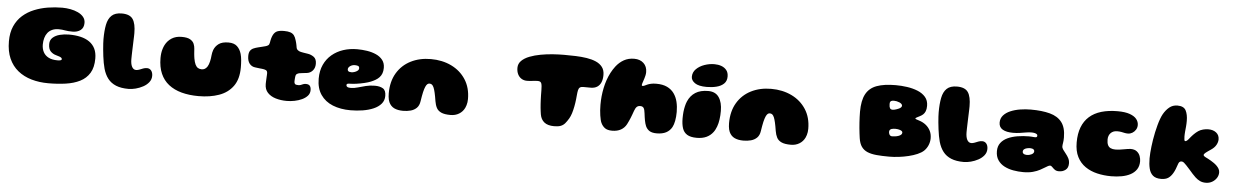

<svg xmlns="http://www.w3.org/2000/svg" viewBox="-32 -1133 10900 1698"><g transform="rotate(5 5418.0 -283.5)"><path d="M403.5 41.5Q323 41.5 254 21.5Q185 1.5 133.5 -40Q82 -81.5 53.5 -145.8Q25 -210 25 -298.5Q25 -376 50.5 -433Q76 -490 120.2 -529Q164.5 -568 221.5 -591.2Q278.5 -614.5 342.5 -624.8Q406.5 -635 470 -635Q506 -635 542.5 -628.2Q579 -621.5 609.5 -607.2Q640 -593 658.5 -570.8Q677 -548.5 677 -518Q677 -474.5 649 -453.2Q621 -432 578 -432Q555.5 -432 539.5 -433.5Q523.5 -435 510.5 -437.2Q497.5 -439.5 484.5 -441Q471.5 -442.5 455.5 -442.5Q422 -442.5 397.5 -431.5Q373 -420.5 357.2 -400.8Q341.5 -381 333.8 -354.2Q326 -327.5 326 -296Q326 -257.5 341.5 -228.5Q357 -199.5 388.2 -183.5Q419.5 -167.5 466 -167.5Q473 -167.5 480 -168Q487 -168.5 492.5 -169.8Q498 -171 501.2 -173.8Q504.5 -176.5 504.5 -181.5Q504.5 -188 499.2 -192.8Q494 -197.5 482.5 -202Q471 -206.5 452 -211.5Q423 -219 402.5 -240Q382 -261 382 -305Q382 -340.5 406.2 -362.2Q430.5 -384 469 -393.8Q507.5 -403.5 550 -403.5Q606 -403.5 652 -392.8Q698 -382 731 -359Q764 -336 781.8 -299.8Q799.5 -263.5 799.5 -212.5Q799.5 -133.5 769 -83.5Q738.5 -33.5 684.2 -6.2Q630 21 558.2 31.2Q486.5 41.5 403.5 41.5Z M1115 29.5Q1048.5 29.5 1003.5 11Q958.5 -7.5 931 -43Q903.5 -78.5 889 -129.5Q882.5 -152.5 877.2 -180.8Q872 -209 868.2 -239.5Q864.5 -270 861.8 -298.8Q859 -327.5 857.8 -351Q856.5 -374.5 856.5 -389.5Q856.5 -464 867.2 -518Q878 -572 908.8 -601Q939.5 -630 998.5 -630Q1070 -630 1097 -590.2Q1124 -550.5 1124 -465.5Q1124 -455 1123.5 -438.2Q1123 -421.5 1122.2 -400.8Q1121.5 -380 1120.8 -357.2Q1120 -334.5 1119.2 -312.2Q1118.5 -290 1118 -270Q1117.5 -250 1117.5 -234.5Q1117.5 -214.5 1120.5 -197.8Q1123.5 -181 1129.8 -168.8Q1136 -156.5 1145.2 -149.8Q1154.5 -143 1167 -143Q1181.5 -143 1197 -149.2Q1212.5 -155.5 1229 -161.8Q1245.5 -168 1262.5 -168Q1286 -168 1300 -150.5Q1314 -133 1314 -103.5Q1314 -71.5 1294.2 -46.5Q1274.5 -21.5 1243.5 -4.8Q1212.5 12 1178.2 20.8Q1144 29.5 1115 29.5Z M1737.5 39Q1653.5 39 1586.2 20.8Q1519 2.5 1471.5 -34.8Q1424 -72 1398.8 -130Q1373.5 -188 1373.5 -267.5Q1373.5 -289.5 1376.2 -310Q1379 -330.5 1384.8 -349Q1390.5 -367.5 1398.5 -383.5Q1419 -423.5 1455.8 -446.8Q1492.5 -470 1544 -470Q1595 -470 1620.2 -455Q1645.5 -440 1654.2 -418Q1663 -396 1664 -375.5Q1665 -362.5 1665.8 -350.8Q1666.5 -339 1667.5 -328.2Q1668.5 -317.5 1669.8 -307.8Q1671 -298 1672.5 -289Q1678.5 -256 1687.8 -236.5Q1697 -217 1711.2 -208.2Q1725.5 -199.5 1745.5 -199.5Q1758.5 -199.5 1771.2 -206Q1784 -212.5 1794.8 -229Q1805.5 -245.5 1812.5 -275Q1816 -289 1817.8 -302.2Q1819.5 -315.5 1820.8 -328.2Q1822 -341 1824.5 -353.5Q1827 -366 1831.5 -378.5Q1844.5 -412.5 1874.8 -434.5Q1905 -456.5 1961 -456.5Q2010.5 -456.5 2037.2 -431.8Q2064 -407 2076 -366Q2079.5 -353.5 2082 -339.5Q2084.5 -325.5 2085.8 -310.2Q2087 -295 2087.8 -279Q2088.5 -263 2088.5 -246.5Q2088.5 -142.5 2043 -79.8Q1997.5 -17 1918.2 11Q1839 39 1737.5 39Z M2518 13.5Q2465 13.5 2420 0Q2375 -13.5 2347.8 -42.8Q2320.5 -72 2320.5 -119Q2320.5 -129 2321 -139.5Q2321.5 -150 2322 -160.2Q2322.5 -170.5 2323 -180Q2323.5 -189.5 2324 -198.2Q2324.5 -207 2324.5 -214Q2324.5 -236 2310.8 -242.2Q2297 -248.5 2276.5 -250.5Q2266 -251.5 2256.2 -252.5Q2246.5 -253.5 2236.2 -255Q2226 -256.5 2213 -258Q2182.5 -262 2163.8 -286Q2145 -310 2145 -353Q2145 -383.5 2156 -399.5Q2167 -415.5 2185.2 -423.2Q2203.5 -431 2224 -436Q2243 -440.5 2260 -444.8Q2277 -449 2290 -452.5Q2303 -456 2312.8 -462.8Q2322.5 -469.5 2325 -485.5Q2327 -497 2329 -507Q2331 -517 2333.5 -526Q2336 -535 2339 -542.5Q2351.5 -575 2373.2 -588Q2395 -601 2440.5 -601Q2476 -601 2497.2 -593.8Q2518.5 -586.5 2530.5 -570.8Q2542.5 -555 2550 -528.5Q2553 -519 2555 -511.8Q2557 -504.5 2558.5 -497.5Q2560 -490.5 2561.5 -483Q2563 -475.5 2564.5 -465.5Q2567 -450 2579 -441Q2591 -432 2606 -429Q2618.5 -426.5 2627.8 -424.8Q2637 -423 2646.2 -421.8Q2655.5 -420.5 2667.5 -418.5Q2696 -414.5 2721.2 -396.8Q2746.5 -379 2746.5 -336Q2746.5 -299 2725.8 -275.5Q2705 -252 2675 -248.5Q2658 -246.5 2640.2 -244.5Q2622.5 -242.5 2610 -240.5Q2600 -239 2589 -232.8Q2578 -226.5 2575.5 -210.5Q2575 -205.5 2574.2 -200.5Q2573.5 -195.5 2573.2 -190.5Q2573 -185.5 2572.5 -180.5Q2572 -175.5 2572 -170.5Q2572 -165.5 2572 -160Q2572 -149 2579 -141.8Q2586 -134.5 2610 -134.5Q2621.5 -134.5 2631.2 -138.8Q2641 -143 2651.2 -147Q2661.5 -151 2674.5 -151Q2699.5 -151 2710 -137.8Q2720.5 -124.5 2720.5 -99Q2720.5 -70.5 2701.8 -49.5Q2683 -28.5 2653 -14.5Q2623 -0.5 2587.5 6.5Q2552 13.5 2518 13.5Z M3087 46.5Q2998 46.5 2929.2 18.8Q2860.5 -9 2821.8 -65.5Q2783 -122 2783 -207.5Q2783 -278 2807.8 -331.8Q2832.5 -385.5 2876.2 -422.2Q2920 -459 2977.2 -477.8Q3034.5 -496.5 3099.5 -496.5Q3143.5 -496.5 3187.5 -489.8Q3231.5 -483 3268 -466.8Q3304.5 -450.5 3326.5 -422.5Q3348.5 -394.5 3348.5 -352.5Q3348.5 -324.5 3340.8 -303.8Q3333 -283 3319 -268Q3305 -253 3286.2 -242Q3267.5 -231 3245.5 -222Q3223.5 -213 3189.8 -205Q3156 -197 3121.2 -192Q3086.5 -187 3061 -187Q3045.5 -187 3039 -183.8Q3032.5 -180.5 3032.5 -172Q3032.5 -167 3034.8 -163Q3037 -159 3041.5 -156.5Q3047 -153 3055.8 -151.8Q3064.5 -150.5 3075.5 -150.5Q3101 -150.5 3133.5 -160Q3166 -169.5 3203.8 -179Q3241.5 -188.5 3283.5 -188.5Q3328.5 -188.5 3355.8 -172Q3383 -155.5 3383 -106.5Q3383 -65.5 3358 -36.2Q3333 -7 3290.8 11.2Q3248.5 29.5 3195.5 38Q3142.5 46.5 3087 46.5ZM3066.5 -289Q3078 -289 3093.2 -293.8Q3108.5 -298.5 3120 -307.8Q3131.5 -317 3131.5 -330Q3131.5 -347 3118 -350.8Q3104.5 -354.5 3090 -354.5Q3080 -354.5 3069.8 -351.2Q3059.5 -348 3051 -342.2Q3042.5 -336.5 3037.2 -329Q3032 -321.5 3032 -313Q3032 -303 3036.8 -297.8Q3041.5 -292.5 3049.5 -290.8Q3057.5 -289 3066.5 -289Z M3550.5 11Q3503.5 11 3472 -4.2Q3440.5 -19.5 3424.5 -54.5Q3420 -64.5 3417.2 -76.5Q3414.5 -88.5 3413 -102.5Q3411.5 -116.5 3411.5 -132Q3411.5 -237.5 3456 -312.2Q3500.5 -387 3578.8 -426.8Q3657 -466.5 3757 -466.5Q3858.5 -466.5 3939.2 -427.5Q4020 -388.5 4067 -315.8Q4114 -243 4114 -142.5Q4114 -127.5 4112 -113.8Q4110 -100 4106.2 -87.5Q4102.5 -75 4097 -63.5Q4080 -28.5 4047.5 -8.8Q4015 11 3972 11Q3919 11 3889.8 -2.2Q3860.5 -15.5 3847.5 -40.2Q3834.5 -65 3829 -99Q3825.5 -121 3822.2 -139.2Q3819 -157.5 3815.5 -172Q3812 -186.5 3808.8 -197.8Q3805.5 -209 3802 -217.5Q3794 -236 3784.8 -242.8Q3775.5 -249.5 3763 -249.5Q3753.5 -249.5 3745 -242.8Q3736.5 -236 3728.5 -218.5Q3724.5 -209.5 3720.5 -197.2Q3716.5 -185 3712.8 -168.8Q3709 -152.5 3705.5 -132.2Q3702 -112 3698 -87Q3692.5 -48.5 3671 -27.2Q3649.5 -6 3618.2 2.5Q3587 11 3550.5 11Z M4894 30Q4836.5 30 4806 5.5Q4775.5 -19 4768 -63.5Q4766 -76.5 4764 -91Q4762 -105.5 4760.5 -121.5Q4759 -137.5 4757.8 -155Q4756.5 -172.5 4755.8 -192Q4755 -211.5 4754.5 -232.8Q4754 -254 4754 -277.5Q4754 -319 4747.5 -337.5Q4741 -356 4716 -356Q4692 -356 4668.5 -352.5Q4645 -349 4619 -349Q4592 -349 4570.8 -362Q4549.5 -375 4537.5 -399.2Q4525.5 -423.5 4525.5 -456Q4525.5 -493 4552 -519.2Q4578.5 -545.5 4622.5 -562.5Q4666.5 -579.5 4719.8 -589.2Q4773 -599 4827.5 -602.8Q4882 -606.5 4928 -606.5Q4979 -606.5 5030.5 -604.8Q5082 -603 5128.5 -595.8Q5175 -588.5 5211 -572.8Q5247 -557 5268 -529.5Q5289 -502 5289 -459Q5289 -421 5277.5 -393.8Q5266 -366.5 5243.2 -352Q5220.5 -337.5 5186.5 -337.5Q5157 -337.5 5147 -337.8Q5137 -338 5121 -338Q5101 -338 5090.8 -330.5Q5080.5 -323 5076.5 -305.8Q5072.5 -288.5 5070 -258.5Q5068.5 -242 5066.8 -225.2Q5065 -208.5 5062.5 -191.8Q5060 -175 5056.8 -158.8Q5053.5 -142.5 5049.8 -127.2Q5046 -112 5041.8 -98.2Q5037.5 -84.5 5032.2 -72.5Q5027 -60.5 5021.5 -51Q5005 -23 4989.5 -5Q4974 13 4952 21.5Q4930 30 4894 30Z M5407.5 25Q5366.5 25 5344 8.8Q5321.5 -7.5 5308.5 -35.5Q5303.5 -46 5299.5 -62.8Q5295.5 -79.5 5292.2 -100.8Q5289 -122 5287.2 -146Q5285.5 -170 5285.5 -195Q5285.5 -232.5 5289.2 -270.5Q5293 -308.5 5300.8 -345.2Q5308.5 -382 5320.5 -416.8Q5332.5 -451.5 5349 -483Q5365.5 -514.5 5386.5 -542Q5417 -581.5 5457 -603.8Q5497 -626 5548 -626Q5600 -626 5631.5 -596.5Q5663 -567 5663 -517.5Q5663 -503.5 5660 -489.2Q5657 -475 5652.8 -461.8Q5648.5 -448.5 5644.5 -436.5Q5640.5 -424.5 5637.5 -415.2Q5634.5 -406 5634.5 -400.5Q5634.5 -393 5641.5 -393Q5650 -393 5659.5 -397.5Q5669 -402 5682 -408Q5695 -414 5714.5 -418.5Q5734 -423 5762.5 -423Q5819.5 -423 5858 -404.5Q5896.5 -386 5919.8 -353.5Q5943 -321 5953 -279Q5963 -237 5963 -190Q5963 -168.5 5961.2 -148.5Q5959.5 -128.5 5956.2 -111.2Q5953 -94 5948.2 -79.5Q5943.5 -65 5937.5 -54Q5919 -20.5 5885.8 -3.2Q5852.5 14 5802.5 14Q5761.5 14 5738.8 -0.2Q5716 -14.5 5704 -41Q5699.5 -51.5 5696 -63.8Q5692.5 -76 5689.8 -90.2Q5687 -104.5 5684.8 -120.2Q5682.5 -136 5680.5 -153Q5678.5 -169 5675.8 -180.5Q5673 -192 5668.5 -199.2Q5664 -206.5 5656.5 -210.2Q5649 -214 5637.5 -214Q5628 -214 5620.5 -211.5Q5613 -209 5607 -203.5Q5601 -198 5595.8 -189Q5590.5 -180 5586 -167Q5579 -147 5573.2 -131.5Q5567.5 -116 5562 -102.5Q5556.5 -89 5550 -75Q5543.5 -61 5535 -44Q5517.5 -11 5485.5 7Q5453.5 25 5407.5 25Z M6159 22.5Q6103 22.5 6072.8 3.5Q6042.5 -15.5 6031 -51.5Q6019.5 -87.5 6019.5 -138Q6019.5 -153 6020.2 -167.5Q6021 -182 6022.2 -195.5Q6023.5 -209 6025.8 -221.8Q6028 -234.5 6030.8 -246.5Q6033.5 -258.5 6037 -269.8Q6040.5 -281 6045 -291Q6067.5 -343 6111.5 -371Q6155.5 -399 6225 -399Q6289.5 -399 6320.2 -353.8Q6351 -308.5 6351 -232.5Q6351 -212.5 6349.8 -193.5Q6348.5 -174.5 6346 -157.2Q6343.5 -140 6339.8 -123.8Q6336 -107.5 6330.5 -93.2Q6325 -79 6318.5 -66Q6312 -53 6303.5 -42Q6280.5 -11 6244.8 5.8Q6209 22.5 6159 22.5ZM6207.5 -433.5Q6135 -433.5 6102 -457Q6069 -480.5 6069 -511.5Q6069 -552 6098 -580.8Q6127 -609.5 6170.8 -624.8Q6214.5 -640 6259.5 -640Q6292.5 -640 6320.8 -629.8Q6349 -619.5 6366.5 -597.8Q6384 -576 6384 -541Q6384 -501 6359.5 -477.5Q6335 -454 6294.8 -443.8Q6254.5 -433.5 6207.5 -433.5Z M6571.5 11Q6524.5 11 6493 -4.2Q6461.5 -19.5 6445.5 -54.5Q6441 -64.5 6438.2 -76.5Q6435.5 -88.5 6434 -102.5Q6432.5 -116.5 6432.5 -132Q6432.5 -237.5 6477 -312.2Q6521.5 -387 6599.8 -426.8Q6678 -466.5 6778 -466.5Q6879.5 -466.5 6960.2 -427.5Q7041 -388.5 7088 -315.8Q7135 -243 7135 -142.5Q7135 -127.5 7133 -113.8Q7131 -100 7127.2 -87.5Q7123.5 -75 7118 -63.5Q7101 -28.5 7068.5 -8.8Q7036 11 6993 11Q6940 11 6910.8 -2.2Q6881.5 -15.5 6868.5 -40.2Q6855.5 -65 6850 -99Q6846.5 -121 6843.2 -139.2Q6840 -157.5 6836.5 -172Q6833 -186.5 6829.8 -197.8Q6826.5 -209 6823 -217.5Q6815 -236 6805.8 -242.8Q6796.5 -249.5 6784 -249.5Q6774.5 -249.5 6766 -242.8Q6757.5 -236 6749.5 -218.5Q6745.5 -209.5 6741.5 -197.2Q6737.5 -185 6733.8 -168.8Q6730 -152.5 6726.5 -132.2Q6723 -112 6719 -87Q6713.5 -48.5 6692 -27.2Q6670.5 -6 6639.2 2.5Q6608 11 6571.5 11Z M7868 40Q7804.5 40 7756.5 35.5Q7708.5 31 7675.2 17Q7642 3 7622.2 -25Q7602.5 -53 7595.5 -100Q7592.5 -120.5 7589.8 -143.2Q7587 -166 7584.8 -190Q7582.5 -214 7581 -238.5Q7579.5 -263 7578.5 -287Q7577.5 -311 7577.5 -333.5Q7577.5 -433 7608 -490Q7638.5 -547 7703.5 -571Q7768.5 -595 7872.5 -595Q7922 -595 7973.2 -587.8Q8024.5 -580.5 8067.8 -563Q8111 -545.5 8137.5 -514.8Q8164 -484 8164 -436.5Q8164 -407 8156.2 -388.5Q8148.5 -370 8136.5 -359.2Q8124.5 -348.5 8110.5 -341.5Q8093.5 -333 8082 -326.8Q8070.5 -320.5 8070.5 -316.5Q8070.5 -313 8080 -309.5Q8089.5 -306 8105.5 -301Q8139.5 -290.5 8165.2 -270Q8191 -249.5 8205.8 -220.2Q8220.5 -191 8220.5 -154Q8220.5 -122 8208 -92Q8195.5 -62 8172.5 -40Q8152 -21 8117.2 -6Q8082.5 9 8040 19.2Q7997.5 29.5 7953 34.8Q7908.5 40 7868 40ZM7878 -141.5Q7891 -141.5 7906.2 -143.5Q7921.5 -145.5 7935.2 -150.2Q7949 -155 7957.8 -162.8Q7966.5 -170.5 7966.5 -181.5Q7966.5 -188 7962.2 -192.8Q7958 -197.5 7951 -200.8Q7944 -204 7935.8 -206Q7927.5 -208 7918.8 -209Q7910 -210 7902.5 -210Q7896 -210 7887 -209.2Q7878 -208.5 7869.2 -205.8Q7860.5 -203 7854.8 -196.5Q7849 -190 7849 -178.5Q7849 -174 7850.2 -167.8Q7851.5 -161.5 7854.8 -155.5Q7858 -149.5 7863.8 -145.5Q7869.5 -141.5 7878 -141.5ZM7863 -376Q7871 -376 7880 -378Q7889 -380 7898.5 -383.5Q7908 -387 7917.5 -391Q7929 -396 7936 -403.2Q7943 -410.5 7943 -418.5Q7943 -427 7936 -434Q7929 -441 7917.5 -446Q7906 -451 7892.8 -453.8Q7879.5 -456.5 7867.5 -456.5Q7860 -456.5 7853.5 -455.2Q7847 -454 7842.5 -451Q7838 -448 7835.5 -443.5Q7834.5 -441.5 7834 -439Q7833.5 -436.5 7833 -433.8Q7832.5 -431 7832.5 -427.8Q7832.5 -424.5 7832.5 -421.5Q7832.5 -399 7839.2 -387.5Q7846 -376 7863 -376Z M8529.5 29.5Q8463 29.5 8418 11Q8373 -7.5 8345.5 -43Q8318 -78.5 8303.5 -129.5Q8297 -152.5 8291.8 -180.8Q8286.5 -209 8282.8 -239.5Q8279 -270 8276.2 -298.8Q8273.5 -327.5 8272.2 -351Q8271 -374.5 8271 -389.5Q8271 -464 8281.8 -518Q8292.5 -572 8323.2 -601Q8354 -630 8413 -630Q8484.5 -630 8511.5 -590.2Q8538.5 -550.5 8538.5 -465.5Q8538.5 -455 8538 -438.2Q8537.5 -421.5 8536.8 -400.8Q8536 -380 8535.2 -357.2Q8534.5 -334.5 8533.8 -312.2Q8533 -290 8532.5 -270Q8532 -250 8532 -234.5Q8532 -214.5 8535 -197.8Q8538 -181 8544.2 -168.8Q8550.5 -156.5 8559.8 -149.8Q8569 -143 8581.5 -143Q8596 -143 8611.5 -149.2Q8627 -155.5 8643.5 -161.8Q8660 -168 8677 -168Q8700.5 -168 8714.5 -150.5Q8728.5 -133 8728.5 -103.5Q8728.5 -71.5 8708.8 -46.5Q8689 -21.5 8658 -4.8Q8627 12 8592.8 20.8Q8558.5 29.5 8529.5 29.5Z M9061.5 73Q9017.5 73 8973.5 65.2Q8929.5 57.5 8893.5 38.8Q8857.5 20 8835.8 -12Q8814 -44 8814 -92Q8814 -135.5 8836.5 -165.2Q8859 -195 8897.5 -212.8Q8936 -230.5 8984.8 -238.5Q9033.5 -246.5 9086 -246.5Q9097 -246.5 9107.5 -245.8Q9118 -245 9126.8 -244.2Q9135.5 -243.5 9140 -243.5Q9150 -243.5 9154 -247.2Q9158 -251 9158 -259Q9158 -262 9157.2 -264.2Q9156.5 -266.5 9155 -268.8Q9153.5 -271 9151 -272.5Q9144.5 -277.5 9132.2 -280.2Q9120 -283 9105 -283Q9084 -283 9058 -278.8Q9032 -274.5 9002.8 -270Q8973.5 -265.5 8941.5 -265.5Q8882.5 -265.5 8849.2 -285Q8816 -304.5 8816 -345.5Q8816 -383 8839.2 -409.5Q8862.5 -436 8901.2 -452.5Q8940 -469 8987 -476.5Q9034 -484 9081 -484Q9181 -484 9250.8 -465.2Q9320.5 -446.5 9357.2 -398.8Q9394 -351 9394 -263.5Q9394 -248 9393 -236.5Q9392 -225 9390.5 -216Q9389 -207 9388 -199.8Q9387 -192.5 9387 -185Q9387 -170 9397.8 -154.8Q9408.5 -139.5 9422.8 -122.2Q9437 -105 9447.8 -84.5Q9458.5 -64 9458.5 -38Q9458.5 0.5 9434 19.2Q9409.5 38 9376 38Q9352 38 9337.8 27.2Q9323.5 16.5 9314 5.8Q9304.5 -5 9294 -5Q9286 -5 9275.2 0.8Q9264.5 6.5 9251 15Q9234.5 25.5 9209 39.2Q9183.5 53 9147.2 63Q9111 73 9061.5 73ZM9080.5 -81Q9091 -81 9101.8 -83.5Q9112.5 -86 9122 -90.8Q9131.5 -95.5 9137.2 -102.5Q9143 -109.5 9143 -118.5Q9143 -128 9137.5 -133.2Q9132 -138.5 9123.5 -141Q9115 -143.5 9106.5 -143.5Q9092.5 -143.5 9077.5 -140.2Q9062.5 -137 9052.2 -129Q9042 -121 9042 -106.5Q9042 -97 9048 -91.5Q9054 -86 9062.8 -83.5Q9071.5 -81 9080.5 -81Z M9839.5 41.5Q9774 41.5 9714.8 27.5Q9655.5 13.5 9609.2 -18.2Q9563 -50 9536.5 -102Q9510 -154 9510 -230.5Q9510 -308 9532 -365.2Q9554 -422.5 9597 -460.8Q9640 -499 9703 -517.8Q9766 -536.5 9847.5 -536.5Q9914 -536.5 9955.2 -521.8Q9996.5 -507 10015.8 -482.8Q10035 -458.5 10035 -429.5Q10035 -406.5 10023.2 -387.8Q10011.5 -369 9993 -358.2Q9974.5 -347.5 9954.5 -347.5Q9938 -347.5 9924.8 -350.5Q9911.5 -353.5 9896 -356.5Q9880.5 -359.5 9857.5 -359.5Q9840.5 -359.5 9826.5 -354Q9812.5 -348.5 9802 -338Q9791.5 -327.5 9785.8 -312.8Q9780 -298 9780 -280Q9780 -249.5 9788.5 -231.2Q9797 -213 9814.2 -205Q9831.5 -197 9857.5 -197Q9873.5 -197 9892.2 -199.5Q9911 -202 9930 -205.5Q9949 -209 9965 -211.5Q9981 -214 9991 -214Q10026 -214 10046.2 -198Q10066.5 -182 10075 -158.5Q10083.5 -135 10083.5 -112.5Q10083.5 -69.5 10063.8 -40Q10044 -10.5 10010 7.5Q9976 25.5 9932 33.5Q9888 41.5 9839.5 41.5Z M10281 26.5Q10234 26.5 10208.8 5Q10183.5 -16.5 10174 -55.5Q10164.5 -94.5 10164.5 -146Q10164.5 -168.5 10166.5 -195.2Q10168.5 -222 10172 -252Q10175.5 -282 10180.5 -312.5Q10186 -346.5 10193.2 -380Q10200.5 -413.5 10208.8 -444Q10217 -474.5 10226.5 -500.2Q10236 -526 10246 -544Q10268 -583 10298.2 -607.8Q10328.5 -632.5 10370 -632.5Q10426 -632.5 10444.8 -596.8Q10463.5 -561 10463.5 -504Q10463.5 -491.5 10463 -479.2Q10462.5 -467 10461.5 -455Q10460.5 -443 10459.2 -431.5Q10458 -420 10457 -408.8Q10456 -397.5 10455.5 -386.8Q10455 -376 10455 -365.5Q10455 -349 10457 -337Q10459 -325 10465 -325Q10472 -325 10479.8 -330.8Q10487.5 -336.5 10495.5 -346.5Q10500.5 -353 10506.8 -360.5Q10513 -368 10520.2 -376.2Q10527.5 -384.5 10535.8 -392.5Q10544 -400.5 10553 -408.2Q10562 -416 10572 -422.5Q10590 -434.5 10613.8 -440.8Q10637.5 -447 10660.5 -447Q10703.5 -447 10730.8 -425.2Q10758 -403.5 10758 -365.5Q10758 -341.5 10743.8 -316Q10729.5 -290.5 10698.5 -270Q10684 -260.5 10672.8 -252.5Q10661.5 -244.5 10654 -238.5Q10638.5 -226 10638.5 -217.5Q10638.5 -212 10643.5 -207.5Q10648.5 -203 10656.5 -199Q10666 -194.5 10679 -187.8Q10692 -181 10706.5 -172.5Q10721 -164 10735 -154Q10749 -144 10760.5 -132.5Q10773 -120 10780.8 -105.8Q10788.5 -91.5 10788.5 -74.5Q10788.5 -48.5 10773.8 -25.5Q10759 -2.5 10734 11.8Q10709 26 10677.5 26Q10649.5 26 10627.2 15.8Q10605 5.5 10585 -13Q10570.5 -26.5 10556 -42.5Q10541.5 -58.5 10526 -76.8Q10510.5 -95 10492.5 -113.5Q10481.5 -125.5 10471 -134.2Q10460.5 -143 10449 -143Q10436.5 -143 10430 -135.8Q10423.5 -128.5 10420.5 -119Q10412 -93 10403.5 -71.8Q10395 -50.5 10385 -34Q10367 -3.5 10343.5 11.5Q10320 26.5 10281 26.5Z"/></g></svg>

Font: Gluten Thin Black
Style: Regular
Weight: 900
Version: Version 1.300